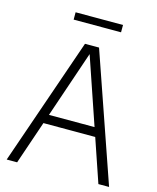

<svg xmlns="http://www.w3.org/2000/svg" viewBox="-130 -986 880 1076"><g transform="rotate(15 310.0 -448.5)"><path d="M545.5 0 460 -250.5H159.5L74 0H13.5L269.5 -740H351L607.5 0ZM177.5 -303H442L309.5 -691ZM173 -854.5V-897H448V-854.5Z"/></g></svg>

Font: Encode Sans Semi Condensed Light
Style: Regular
Weight: 300
Width: 4
Designer: Multiple Designers
Foundry: Impallari Type
Version: Version 2.000